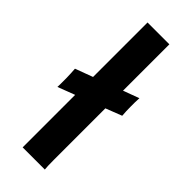

<svg xmlns="http://www.w3.org/2000/svg" viewBox="-232 -728 759 759"><g transform="rotate(45 147.5 -349.0)"><path d="M208.5 -54.7Q208.5 -12.7 210.4 0H86.4V-293.5L14.6 -266.1Q15.1 -275.4 15.1 -284.2V-316.9L14.2 -341.8Q13.7 -354.5 12.7 -366.2L86.4 -393.6V-698.2H208.5V-439L275.4 -463.9Q274.4 -451.2 274.4 -438V-414.1Q274.4 -391.1 276.4 -366.7L208.5 -340.3Z"/></g></svg>

Font: HammersmithOne
Style: Regular
Weight: 400
Designer: Nicole Fally
Foundry: Nicole Fally
Version: Version 1.003